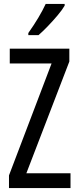

<svg xmlns="http://www.w3.org/2000/svg" viewBox="-20 -963 401 983"><path d="M341 0H26V-65L244 -638H30V-714H335V-648L115 -76H341ZM311 -934Q299 -913 275 -884.5Q251 -856 224.5 -828.5Q198 -801 177 -783H125V-794Q183 -876 214 -943H311Z"/></svg>

Font: Noto Sans ExtraCondensed
Style: Regular
Weight: 400
Width: 2
Designer: Monotype Design Team
Foundry: Monotype Imaging Inc.
Version: Version 2.013; ttfautohint (v1.8.4.7-5d5b)